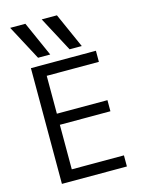

<svg xmlns="http://www.w3.org/2000/svg" viewBox="-144 -1085 887 1170"><g transform="rotate(-15 300.0 -500.0)"><path d="M97 0V-730H507V-660H178V-421H497V-351H178V-70H507V0ZM155.5 -780 38.4 -1000H134.4L232.3 -780ZM354.5 -780 237.4 -1000H333.4L431.3 -780Z"/></g></svg>

Font: M PLUS Code Latin 60
Style: Regular
Weight: 400
Width: 7
Monospace: yes
Designer: Coji Morishita
Foundry: UNDERFOREST DESIGN
Version: Version 1.005; ttfautohint (v1.8.3)